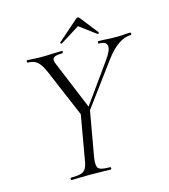

<svg xmlns="http://www.w3.org/2000/svg" viewBox="-113 -854 829 943"><g transform="rotate(-15 301.5 -382.0)"><path d="M282 -270 273 -278 449 -524Q481 -568 478 -590.5Q475 -613 437 -613Q434 -613 434 -619Q434 -625 437 -625Q460 -625 480 -623.5Q500 -622 532 -622Q553 -622 566.5 -623.5Q580 -625 599 -625Q603 -625 603 -619Q603 -613 599 -613Q568 -613 534.5 -590Q501 -567 469 -523ZM135 0Q131 0 131 -6Q131 -12 135 -12Q167 -12 184.5 -17Q202 -22 210.5 -37Q219 -52 223 -81L263 -310L312 -319L270 -81Q263 -38 273.5 -25Q284 -12 333 -12Q337 -12 337 -6Q337 0 333 0Q313 0 288.5 -1Q264 -2 235 -2Q205 -2 180 -1Q155 0 135 0ZM274 -271 159 -542Q143 -580 125 -596.5Q107 -613 76 -613Q72 -613 72 -619Q72 -625 76 -625Q90 -625 106.5 -623.5Q123 -622 138 -622Q171 -622 201 -623.5Q231 -625 253 -625Q256 -625 255 -619Q254 -613 250 -613Q216 -613 206.5 -604Q197 -595 206 -573L312 -317ZM261 -660Q260 -659 256.5 -662Q253 -665 255 -667L360 -759Q364 -764 369.5 -764Q375 -764 378 -759L450 -667Q452 -665 448.5 -661.5Q445 -658 443 -660L360 -722Z"/></g></svg>

Font: Cormorant Garamond Light
Style: Italic
Weight: 300
Italic angle: -10°
Designer: Christian Thalmann (Catharsis Fonts)
Foundry: Catharsis Fonts
Version: Version 4.001